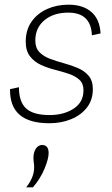

<svg xmlns="http://www.w3.org/2000/svg" viewBox="-20 -520 478 821"><path d="M191 7Q20 7 23 -139L61 -147Q61 -84 92 -56Q123 -28 192 -28Q253 -28 295 -55.5Q337 -83 337 -134Q337 -163 319.5 -179Q302 -195 273.5 -204.5Q245 -214 213.5 -222Q182 -230 154 -243Q126 -256 108 -279.5Q90 -303 90 -342Q90 -392 115 -427.5Q140 -463 181.5 -481.5Q223 -500 273 -500Q335 -500 371 -468.5Q407 -437 410 -377L373 -369Q369 -466 272 -466Q209 -466 170 -433.5Q131 -401 131 -347Q131 -315 148.5 -297Q166 -279 194 -268.5Q222 -258 253.5 -249.5Q285 -241 313 -229Q341 -217 359 -196Q377 -175 377 -139Q377 -93 352 -60.5Q327 -28 284.5 -10.5Q242 7 191 7ZM92 281Q108 261 117 239.5Q126 218 126 196Q126 185 124.5 175Q123 165 123 155Q123 131 133.5 115.5Q144 100 160 100Q188 100 188 135Q188 158 171 200Q154 242 121 281Z"/></svg>

Font: Livvic ExtraLight
Style: Italic
Weight: 275
Italic angle: -10°
Designer: Jacques Le Bailly, Baron von Fonthausen
Version: Version 1.001; ttfautohint (v1.8.2)